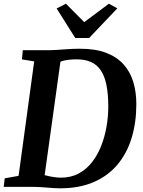

<svg xmlns="http://www.w3.org/2000/svg" viewBox="-28 -1016 775 1044"><path d="M96 -743H241.6Q280.7 -744 322.4 -747.5Q364.2 -751 405.1 -751Q489.6 -751.4 548.6 -729Q607.5 -706.6 643.8 -665.9Q680.2 -625.2 696.8 -570.1Q713.3 -515 713.3 -450Q713.3 -350.2 687.9 -266.5Q662.5 -182.8 611.1 -121.3Q559.7 -59.7 481.4 -25.9Q403.1 8 297.4 8Q282 8 264 6.8Q246 5.5 226.7 4Q207.3 2.5 188.4 1.2Q169.5 0 152.1 0H-7.8L-2.3 -46.4L73.1 -59.8L157.9 -682.3L91.3 -693ZM209.7 -27.2 198.2 -70.8Q201.1 -67.4 219.7 -62.4Q238.3 -57.3 261.8 -53.6Q285.4 -50 302.9 -50Q358.2 -50 400.5 -72.9Q442.8 -95.8 473.2 -135.2Q503.7 -174.6 522.9 -224.5Q542.2 -274.4 551.5 -328.8Q560.8 -383.3 560.8 -435.9Q560.8 -505.2 550.7 -554.2Q540.6 -603.2 519.7 -634Q498.8 -664.7 466.4 -679Q433.9 -693.3 388.8 -693.3Q365 -693.3 346 -691Q327.1 -688.6 313.6 -685Q300.2 -681.3 291.8 -677.6L304.5 -708ZM381.2 -809.3 280.1 -970 330.6 -995.8Q355.6 -970.7 380.4 -945.7Q405.3 -920.7 429.9 -895.6Q463.6 -920.7 497 -945.7Q530.4 -970.7 564.1 -995.8L610 -970.7L456.5 -809.3Z"/></svg>

Font: Merriweather Light
Style: Italic
Weight: 300
Italic angle: -7.8°
Designer: Eben Sorkin
Foundry: Eben Sorkin
Version: Version 2.101